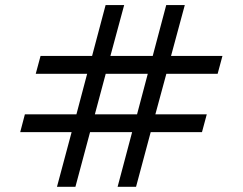

<svg xmlns="http://www.w3.org/2000/svg" viewBox="-20 -740 960 760"><path d="M278.5 -0.5H205.5L263.5 -217H60L78.5 -287.5H282.5L325 -448H121.5L140.5 -518.5H344.5L398 -720H471.5L417 -518.5H584.5L638 -720H711.5L657 -518.5H860.5L841.5 -448H638.5L595 -287.5H798.5L779.5 -217H576.5L518.5 -0.5H445.5L503 -217H336.5ZM398.5 -448 355.5 -287.5H522.5L565 -448Z"/></svg>

Font: CCSD_manrope
Style: Regular
Weight: 400
Designer: Mikhail Sharanda
Foundry: Mikhail Sharanda
Version: Version 4.503